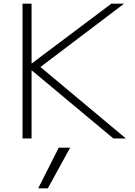

<svg xmlns="http://www.w3.org/2000/svg" viewBox="-20 -750 731 1040"><path d="M239 270H187L298 50H360ZM102 0V-730H151V-407H153L583 -730H652L199 -387L662 0H594L153 -368H151V0Z"/></svg>

Font: M PLUS 1 Light
Style: Regular
Weight: 300
Designer: Coji Morishita
Foundry: UNDERFOREST DESIGN
Version: Version 1.001